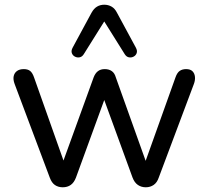

<svg xmlns="http://www.w3.org/2000/svg" viewBox="-20 -787 884 814"><path d="M246 7Q227 7 213 -2.5Q199 -12 191 -34L42 -431Q35 -450 38 -464Q41 -478 52 -486Q63 -494 81 -494Q98 -494 108 -486Q118 -478 125 -457L261 -73H237L377 -459Q384 -477 395.5 -485.5Q407 -494 424 -494Q442 -494 454 -485.5Q466 -477 471 -459L609 -73H586L724 -459Q731 -479 742 -486.5Q753 -494 769 -494Q787 -494 796 -485Q805 -476 806.5 -461.5Q808 -447 802 -431L653 -34Q646 -13 631.5 -3Q617 7 598 7Q579 7 564.5 -3Q550 -13 542 -34L399 -426H445L302 -34Q294 -13 280 -3Q266 7 246 7ZM556 -585Q563 -572 559.5 -562Q556 -552 546.5 -547Q537 -542 526.5 -544Q516 -546 509 -557L422 -696L335 -557Q328 -546 317.5 -544Q307 -542 297.5 -547Q288 -552 284.5 -562Q281 -572 288 -585L368 -733Q378 -751 391.5 -759Q405 -767 422 -767Q439 -767 453 -759Q467 -751 476 -733Z"/></svg>

Font: Nunito ExtraLight Medium
Style: Regular
Weight: 500
Version: Version 3.602